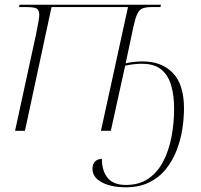

<svg xmlns="http://www.w3.org/2000/svg" viewBox="-20 -556 856 816"><path d="M514 240Q453 240 413 219Q373 198 373 161Q373 143 383 131.5Q393 120 413 119Q413 170 437.5 200Q462 230 515 230Q572 230 611 203Q650 176 674 129.5Q698 83 709 25Q720 -33 720 -95Q720 -150 707.5 -193Q695 -236 665.5 -260.5Q636 -285 583 -285Q566 -285 548.5 -283Q531 -281 512 -277L451 0H409L524 -526H199L86 0H44L134 -414Q139 -441 143 -461.5Q147 -482 147 -493Q147 -513 136 -519.5Q125 -526 90 -526H61L63 -536H664L662 -526H626Q601 -526 586.5 -520.5Q572 -515 563.5 -497Q555 -479 547 -442L514 -287Q531 -291 549.5 -293Q568 -295 586 -295Q667 -295 714.5 -246Q762 -197 762 -95Q762 -54 755 -8Q748 38 731 82Q714 126 686 161.5Q658 197 615.5 218.5Q573 240 514 240Z"/></svg>

Font: Noto Serif Display ExtraLight
Style: Italic
Weight: 200
Italic angle: -12°
Designer: Monotype Design Team
Foundry: Monotype Imaging Inc.
Version: Version 2.009